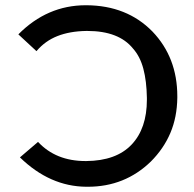

<svg xmlns="http://www.w3.org/2000/svg" viewBox="-20 -710 741 732"><path d="M310 -690Q464 -689 561 -590Q656 -491 656 -343Q656 -340 656 -337Q655 -263 629.5 -203Q604 -143 555 -94Q456 2 315 2Q312 2 309 2Q170 1 56 -110L125 -169Q193 -96 306 -96Q307 -96 309 -96Q423 -97 481.5 -158.5Q540 -220 540 -330Q540 -333 540 -337Q539 -401 526.5 -448Q514 -495 487 -525Q433 -592 313 -592Q311 -592 309 -592Q246 -591 199 -572.5Q152 -554 119 -515L50 -579Q160 -690 307 -690Q309 -690 310 -690Z"/></svg>

Font: New Athena Unicode
Style: Bold
Weight: 700
Designer: J. Rusten 1997; rev. by R. Hancock 2001, 2002, rev. by D. Mastronarde 2002-2021
Foundry: Society for Classical Studies (formerly American Philological Association)
Version: Version 5.008